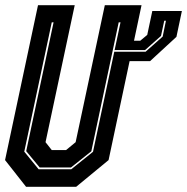

<svg xmlns="http://www.w3.org/2000/svg" viewBox="-22 -720 722 740"><path d="M565 -677.5H679L658 -578L556.5 -484.5H477.5L396.5 -103L271.5 0H78.5L-2.5 -103L124.5 -700H266L153.5 -172L177.5 -141.5H232.5L269.5 -172L382 -700H523.5L494.5 -563H518.5L545.5 -585.5ZM611 -640 598.5 -581.5 537 -527H420L418.5 -520.5H539L605 -579L617.5 -640ZM127 -67.5H252.5L336.5 -135L442.5 -634H435.5L330 -137L251.5 -74.5H131L79 -137.5L184.5 -634H177.5L71.5 -135.5Z"/></svg>

Font: Tourney Condensed ExtraBold
Style: Italic
Weight: 800
Width: 3
Italic angle: -12°
Designer: Tyler Finck
Foundry: Etcetera Type Co
Version: Version 1.010; ttfautohint (v1.8.3)